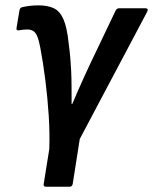

<svg xmlns="http://www.w3.org/2000/svg" viewBox="-20 -523 580 728"><path d="M154.3 185Q143.5 185 145.8 173.9L166.8 42.7Q169.1 -16.4 164.8 -84.4Q160.4 -152.3 151.9 -219.4Q143.4 -286.4 133.1 -340.5Q127.8 -369.5 121.5 -384.6Q115.3 -399.6 106.2 -405.4Q97.1 -411.2 82.5 -411.2Q75.2 -411.2 67.1 -410.3Q58.9 -409.5 51.3 -407.9Q40.9 -406.9 42.6 -416.6L53.8 -484Q56.1 -494.1 64.3 -495.8Q77.8 -498.9 93 -500.8Q108.2 -502.7 125.5 -502.7Q160.6 -502.7 183.9 -491.8Q207.1 -481 220.8 -449.5Q234.5 -417.9 240.7 -355.8Q244.3 -329.7 246.4 -305Q248.5 -280.2 249.8 -255.5Q251.1 -227.9 251.3 -194.8Q251.6 -161.6 251.5 -128.6H253.9Q263.4 -150.7 274.6 -176.7Q285.8 -202.7 298.2 -229.6Q310.6 -256.4 321.8 -280.6L418.2 -482.5Q422.5 -491.7 432.3 -491.7H531Q544.2 -491.7 538.1 -478.5L282.4 4.1L255.8 173.9Q253.8 185 243.6 185Z"/></svg>

Font: Sofia Sans Semi Condensed
Style: Italic
Weight: 400
Italic angle: -9°
Designer: Botio Nikoltchev, Ani Petrova
Foundry: lettersoup
Version: Version 4.101